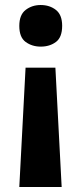

<svg xmlns="http://www.w3.org/2000/svg" viewBox="-20 -566 326 766"><path d="M82 -296H201L226 180H57ZM228 -463Q228 -417.2 203.2 -398.6Q178.3 -380 142.5 -380Q108 -380 82.5 -398.5Q57 -417 57 -462.6Q57 -507 82.4 -526.5Q107.9 -546 142.2 -546Q178 -546 203 -526.5Q228 -506.9 228 -463Z"/></svg>

Font: Noto Sans Hanifi Rohingya
Style: Regular
Weight: 400
Designer: Monotype Design Team and DaltonMaag
Foundry: Google LLC
Version: Version 2.101